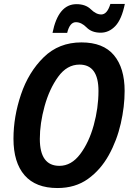

<svg xmlns="http://www.w3.org/2000/svg" viewBox="-20 -939 669 969"><path d="M319 -773Q332 -827 363 -827Q391 -827 417 -800.5Q443 -774 488 -774Q530 -774 562 -807.5Q594 -841 610 -919H537Q521 -866 491 -866Q465 -866 438.5 -892Q412 -918 366 -918Q274 -918 245 -773ZM609 -480Q609 -596 555 -660.5Q501 -725 391 -725Q277 -725 200.5 -650Q124 -575 86 -462.5Q48 -350 48 -239Q48 -119 104 -54.5Q160 10 270 10Q360 10 424 -36Q488 -82 529 -156Q570 -230 589.5 -315.5Q609 -401 609 -480ZM181 -238Q181 -316 205 -403Q229 -490 273.5 -551.5Q318 -613 381 -613Q477 -613 477 -480Q477 -394 453 -307Q429 -220 384.5 -161Q340 -102 280 -102Q181 -102 181 -238Z"/></svg>

Font: Noto Sans UI SemiCondensed
Style: Bold Italic
Weight: 700
Width: 4
Designer: Monotype Design Team
Foundry: Monotype Imaging Inc.
Version: 1.001